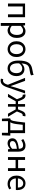

<svg xmlns="http://www.w3.org/2000/svg" viewBox="2486 -3342 1090 6101"><g transform="rotate(90 3030.5 -291.0)"><path d="M92 0V-543H526V0H435V-469H184V0Z M710 229V-543H785L794 -480H796Q833 -511 877.5 -534Q922 -557 969 -557Q1039 -557 1087.5 -522.5Q1136 -488 1160.5 -426Q1185 -364 1185 -280Q1185 -187 1151.5 -121.5Q1118 -56 1064.5 -21.5Q1011 13 949 13Q912 13 874 -3.5Q836 -20 799 -50L802 45V229ZM934 -64Q979 -64 1014.5 -89.5Q1050 -115 1070 -163.5Q1090 -212 1090 -279Q1090 -339 1075.5 -384.5Q1061 -430 1030 -455Q999 -480 946 -480Q912 -480 876.5 -461Q841 -442 802 -406V-120Q838 -89 873 -76.5Q908 -64 934 -64Z M1541 13Q1475 13 1417 -20.5Q1359 -54 1324.5 -117.5Q1290 -181 1290 -271Q1290 -362 1324.5 -425.5Q1359 -489 1417 -523Q1475 -557 1541 -557Q1591 -557 1636.5 -538Q1682 -519 1717 -482Q1752 -445 1772 -392Q1792 -339 1792 -271Q1792 -181 1757 -117.5Q1722 -54 1665 -20.5Q1608 13 1541 13ZM1541 -63Q1588 -63 1623.5 -89Q1659 -115 1679 -162Q1699 -209 1699 -271Q1699 -334 1679 -381Q1659 -428 1623.5 -454Q1588 -480 1541 -480Q1494 -480 1458.5 -454Q1423 -428 1403.5 -381Q1384 -334 1384 -271Q1384 -209 1403.5 -162Q1423 -115 1458.5 -89Q1494 -63 1541 -63Z M2160 13Q2038 13 1971 -76Q1904 -165 1904 -329Q1904 -440 1919.5 -515.5Q1935 -591 1964 -640Q1993 -689 2034.5 -717Q2076 -745 2129 -760Q2182 -775 2244 -785Q2275 -790 2293.5 -794Q2312 -798 2326.5 -803.5Q2341 -809 2357 -816L2374 -733Q2353 -719 2325 -711Q2297 -703 2263 -698Q2203 -689 2157.5 -678.5Q2112 -668 2080.5 -647Q2049 -626 2029 -586.5Q2009 -547 2000 -480.5Q1991 -414 1991 -312Q1991 -194 2033 -128.5Q2075 -63 2159 -63Q2201 -63 2234 -89Q2267 -115 2285.5 -161.5Q2304 -208 2304 -269Q2304 -325 2287 -366.5Q2270 -408 2237 -430.5Q2204 -453 2157 -453Q2117 -453 2075 -431.5Q2033 -410 1990 -352L1987 -420Q2024 -471 2074.5 -497Q2125 -523 2180 -523Q2244 -523 2293.5 -492.5Q2343 -462 2370.5 -405Q2398 -348 2398 -269Q2398 -183 2366 -119.5Q2334 -56 2280 -21.5Q2226 13 2160 13Z M2542 234Q2523 234 2507 231Q2491 228 2478 223L2496 150Q2504 153 2515 156Q2526 159 2538 159Q2584 159 2613.5 125.5Q2643 92 2660 42L2672 1L2454 -543H2549L2659 -242Q2672 -206 2685.5 -166Q2699 -126 2713 -88H2718Q2729 -126 2740.5 -165.5Q2752 -205 2762 -242L2860 -543H2949L2745 46Q2726 99 2699 141.5Q2672 184 2634 209Q2596 234 2542 234Z M2962 0 3133 -284 3089 -394Q3070 -441 3051 -454.5Q3032 -468 3011 -468Q3005 -468 3001.5 -467.5Q2998 -467 2993 -465L2976 -551Q2990 -557 3009 -557Q3053 -557 3087.5 -533.5Q3122 -510 3151 -441L3200 -319H3286V-543H3368V-319H3454L3503 -441Q3532 -510 3566.5 -533.5Q3601 -557 3645 -557Q3664 -557 3677 -551L3661 -465Q3656 -467 3652.5 -467.5Q3649 -468 3643 -468Q3622 -468 3602.5 -454.5Q3583 -441 3565 -394L3521 -284L3692 0H3593L3457 -245H3368V0H3286V-245H3197L3060 0Z M3829 0V192H3750L3741 -17V-74H4288V-17L4279 192H4200V0ZM4118 -28V-469H3945L3924 -285Q3915 -210 3901 -160.5Q3887 -111 3869 -82Q3851 -53 3830.5 -39Q3810 -25 3789 -21L3767 -74Q3783 -83 3796 -102.5Q3809 -122 3821 -168.5Q3833 -215 3844 -302L3873 -543H4209V-28Z M4532 13Q4487 13 4451 -5Q4415 -23 4394.5 -57.5Q4374 -92 4374 -141Q4374 -230 4453.5 -277.5Q4533 -325 4707 -344Q4707 -379 4697.5 -410.5Q4688 -442 4664 -461.5Q4640 -481 4595 -481Q4548 -481 4506.5 -462.5Q4465 -444 4432 -423L4397 -486Q4422 -502 4455 -518.5Q4488 -535 4527 -546Q4566 -557 4610 -557Q4676 -557 4717.5 -529Q4759 -501 4778.5 -451.5Q4798 -402 4798 -334V0H4723L4715 -65H4712Q4674 -33 4628.5 -10Q4583 13 4532 13ZM4558 -61Q4597 -61 4632.5 -79Q4668 -97 4707 -132V-283Q4616 -273 4562 -254.5Q4508 -236 4485 -209.5Q4462 -183 4462 -147Q4462 -100 4490 -80.5Q4518 -61 4558 -61Z M4970 0V-543H5062V-322H5323V-543H5414V0H5323V-242H5062V0Z M5819 13Q5746 13 5687 -21Q5628 -55 5593.5 -118.5Q5559 -182 5559 -271Q5559 -338 5579 -390.5Q5599 -443 5633.5 -480.5Q5668 -518 5712 -537.5Q5756 -557 5802 -557Q5872 -557 5920 -526Q5968 -495 5993.5 -437.5Q6019 -380 6019 -302Q6019 -287 6018 -274Q6017 -261 6015 -250H5649Q5652 -192 5675.5 -149.5Q5699 -107 5738 -83.5Q5777 -60 5829 -60Q5869 -60 5901.5 -71.5Q5934 -83 5965 -103L5997 -42Q5962 -19 5918 -3Q5874 13 5819 13ZM5648 -315H5939Q5939 -397 5903.5 -440.5Q5868 -484 5804 -484Q5766 -484 5732.5 -464Q5699 -444 5676.5 -407Q5654 -370 5648 -315Z"/></g></svg>

Font: Noto Sans TC
Style: Regular
Weight: 400
Designer: Ryoko NISHIZUKA  (kana, bopomofo & ideographs); Paul D. Hunt (Latin, Greek & Cyrillic); Sandoll Communications , Soo-you
Foundry: Adobe
Version: Version 2.004-H2;hotconv 1.0.118;makeotfexe 2.5.65603